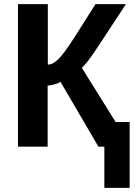

<svg xmlns="http://www.w3.org/2000/svg" viewBox="-20 -708 650 927"><path d="M66.9 0V-688H210.9V-396Q235.4 -396 262.2 -422.9Q287.6 -446.8 340.8 -529.8L440.9 -688H587.9L458 -490.2Q397 -397 375 -380.9L538.1 -119.1H606V199.2H483.9V0H455.1L272 -313Q263.2 -306.6 243.7 -300.8Q224.1 -294.9 210 -294.9V0Z"/></svg>

Font: Libra Sans Modern
Style: Bold
Weight: 700
Foundry: Stefan Peev, Context Ltd
Version: Version 1.000